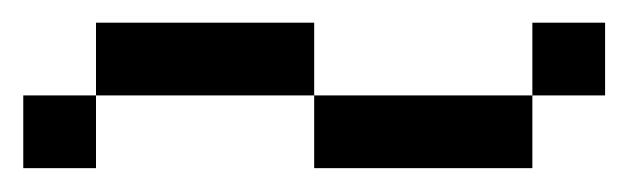

<svg xmlns="http://www.w3.org/2000/svg" viewBox="-20 -832 540 165"><path d="M0 -750H62.5V-687.5H0ZM250 -750H437.5V-687.5H250V-750H62.5V-812.5H250ZM437.5 -812.5H500V-750H437.5Z"/></svg>

Font: HE신이문
Style: regular
Weight: 500
Monospace: yes
Designer: Taeyun An (WindowsTiger)
Version: v1.1